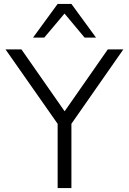

<svg xmlns="http://www.w3.org/2000/svg" viewBox="-20 -956 656 976"><path d="M273 0V-367L286 -308L8 -705H89L308 -391H309L528 -705H607L330 -308L343 -367V0ZM148 -765 273 -936H343L468 -765H410L308 -887L205 -765Z"/></svg>

Font: Nunito Sans 7pt Light
Style: Regular
Weight: 300
Designer: Vernon Adams
Foundry: Vernon Adams
Version: Version 3.101;gftools[0.9.27]